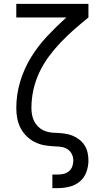

<svg xmlns="http://www.w3.org/2000/svg" viewBox="-20 -755 540 990"><path d="M250 215V145H279Q295 145 310 141Q325 137 336.5 127Q348 117 353 102.5Q358 88 358 73Q358 56 351 41Q344 26 331 16.5Q318 7 301.5 3.5Q285 0 269 0Q242 -1 215 -5Q188 -9 163.5 -20.5Q139 -32 119 -51Q99 -70 86.5 -94Q74 -118 69 -144.5Q64 -171 64 -198Q64 -267 84 -334Q104 -401 140 -459.5Q176 -518 223.5 -568.5Q271 -619 322 -665H64V-735H436V-665Q399 -635 363 -603.5Q327 -572 294 -537.5Q261 -503 232.5 -464.5Q204 -426 183.5 -383Q163 -340 152.5 -293Q142 -246 142 -198Q142 -181 145 -164Q148 -147 155.5 -131.5Q163 -116 175 -103.5Q187 -91 202.5 -83.5Q218 -76 235 -73Q252 -70 269 -70H270Q291 -69 311.5 -66.5Q332 -64 351.5 -56.5Q371 -49 387.5 -36.5Q404 -24 415.5 -6.5Q427 11 431.5 31.5Q436 52 436 72Q436 103 425.5 132Q415 161 392 180.5Q369 200 339 207.5Q309 215 279 215Z"/></svg>

Font: Iosevka SS18
Style: Regular
Weight: 400
Monospace: yes
Designer: Belleve Invis
Foundry: Belleve Invis
Version: Version 25.1.1; ttfautohint (v1.8.4)